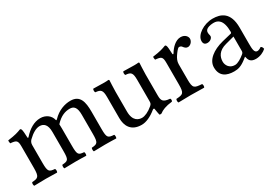

<svg xmlns="http://www.w3.org/2000/svg" viewBox="3 -976 2144 1523"><g transform="rotate(-30 1075.0 -215.0)"><path d="M170 -358C169 -388 167 -424 162 -434C160 -439 158 -442 150 -442C122 -431 96 -422 27 -413C25 -407 27 -391 29 -385C83 -380 94 -375 94 -317V-122C94 -40 81 -35 26 -31C20 -25 20 -4 26 2C56 1 94 0 134 0C174 0 205 1 235 2C241 -4 241 -25 235 -31C184 -36 173 -40 173 -122V-286C173 -307 182 -319 190 -328C230 -367 267 -387 298 -387C336 -387 364 -363 364 -296V-122C364 -40 356 -35 302 -31C297 -25 297 -4 302 2C327 1 364 0 404 0C444 0 477 1 502 2C507 -4 507 -25 502 -31C452 -35 443 -40 443 -122V-281C443 -295 443 -309 442 -321C490 -374 535 -387 574 -387C612 -387 634 -365 634 -298V-122C634 -40 624 -35 572 -31C567 -25 567 -4 572 2C597 1 634 0 674 0C714 0 749 1 777 2C782 -4 782 -25 777 -31C722 -35 713 -40 713 -122V-280C713 -369 698 -439 610 -439C559 -439 497 -420 445 -365C442 -362 436 -357 434 -366C425 -407 386 -439 334 -439C276 -439 224 -405 182 -358C177 -353 171 -346 170 -358Z M1007 10C1046 10 1093 -10 1142 -50C1147 -54 1156 -56 1157 -49C1160 -24 1168 10 1168 10C1176 13 1181 12 1187 10C1209 -8 1244 -23 1305 -30C1311 -36 1311 -51 1305 -57C1241 -62 1232 -81 1232 -130V-322C1232 -352 1236 -425 1236 -425C1236 -428 1233 -431 1228 -431C1223 -430 1208 -429 1193 -429C1161 -429 1125 -430 1091 -431C1085 -425 1085 -404 1091 -398C1140 -395 1153 -383 1153 -317V-124C1153 -105 1151 -97 1137 -85C1100 -53 1062 -37 1037 -37C1007 -37 957 -51 957 -140V-322C957 -352 961 -425 961 -425C961 -428 958 -431 953 -431C948 -430 933 -429 918 -429C886 -429 850 -430 816 -431C810 -425 810 -404 816 -398C864 -394 878 -383 878 -318V-126C878 -57 908 10 1007 10Z M1497 -358C1495 -398 1494 -424 1489 -434C1487 -439 1485 -442 1477 -442C1449 -431 1423 -422 1354 -413C1352 -407 1354 -391 1356 -385C1410 -380 1421 -375 1421 -317V-122C1421 -39 1409 -35 1347 -31C1341 -25 1341 -4 1347 2C1382 1 1421 0 1461 0C1501 0 1547 1 1582 2C1588 -4 1588 -25 1582 -31C1512 -36 1500 -39 1500 -122V-261C1500 -287 1512 -310 1524 -328C1535 -344 1558 -377 1570 -377C1579 -377 1588 -375 1596 -364C1603 -354 1615 -341 1632 -341C1656 -341 1679 -366 1679 -391C1679 -410 1661 -439 1619 -439C1572 -439 1531 -395 1508 -356C1502 -345 1497 -353 1497 -358Z M1986 -48C1992 -17 2003 10 2053 10C2091 10 2127 -7 2148 -27C2146 -39 2142 -48 2131 -54C2124 -48 2107 -38 2094 -38C2065 -38 2064 -77 2064 -123V-270C2064 -412 1986 -439 1913 -439C1831 -439 1748 -385 1748 -328C1748 -304 1760 -292 1783 -292C1812 -292 1830 -313 1830 -326C1830 -333 1829 -340 1827 -344C1826 -347 1825 -353 1825 -364C1825 -395 1867 -406 1905 -406C1939 -406 1986 -389 1986 -276C1986 -269 1983 -265 1980 -264L1894 -243C1798 -219 1729 -166 1729 -98C1729 -16 1785 10 1855 10C1890 10 1920 2 1964 -32L1984 -48ZM1986 -233V-101C1986 -88 1980 -81 1972 -75C1946 -54 1912 -31 1884 -31C1834 -31 1812 -71 1812 -102C1812 -147 1833 -193 1907 -212Z"/></g></svg>

Font: Libertinus Math
Style: Regular
Weight: 400
Designer: Philipp H. Poll, Khaled Hosny
Foundry: Caleb Maclennan
Version: Version 7.050;RELEASE